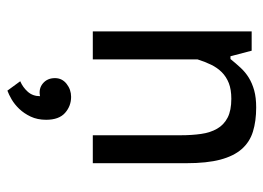

<svg xmlns="http://www.w3.org/2000/svg" viewBox="-120 -379 740 540"><g transform="rotate(90 250.0 -109.0)"><path d="M68.4 0ZM360.4 0V-247.1Q360.4 -278.3 356.7 -304.4Q353 -330.6 342 -349.6Q331.1 -368.7 310.8 -379.2Q290.5 -389.6 257.8 -389.6Q231.9 -389.6 213.9 -382.6Q195.8 -375.5 183.1 -362.8Q170.4 -350.1 161.9 -332.5Q153.3 -314.9 147 -294.4V0H68.4V-446.8H122.6L138.2 -387.2H146Q158.2 -402.3 170.7 -415.8Q183.1 -429.2 198.5 -438.7Q213.9 -448.2 234.1 -453.9Q254.4 -459.5 282.2 -459.5Q320.8 -459.5 350.1 -450.4Q379.4 -441.4 399.2 -418.9Q418.9 -396.5 429 -358.6Q439 -320.8 439 -263.2V0ZM199.7 106.4Q199.7 86.4 215.8 73.7Q231.9 61 252.4 61Q278.3 61 297.6 78.1Q316.9 95.2 316.9 131.3Q316.9 155.8 307.9 174.8Q298.8 193.8 286.1 207Q273.4 220.2 259.5 228.3Q245.6 236.3 234.9 240.2L208.5 204.1Q225.6 196.8 238 182.9Q250.5 168.9 250.5 148.4Q229.5 152.8 214.6 140.4Q199.7 127.9 199.7 106.4Z"/></g></svg>

Font: PT Astra Sans
Style: Regular
Weight: 400
Designer: A.Korolkova, I. Chaeva
Foundry: ParaType Ltd
Version: Version 1.001; ttfautohint (v1.6)